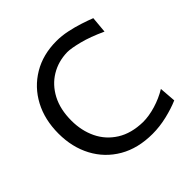

<svg xmlns="http://www.w3.org/2000/svg" viewBox="-198 -941 1123 1123"><g transform="rotate(-45 363.0 -380.0)"><path d="M440.9 11.7Q320.8 11.7 233.6 -38.8Q146.5 -89.4 99.4 -177.7Q52.2 -266.1 52.2 -378.9Q52.2 -493.7 99.1 -581.8Q146 -669.9 230.5 -720.2Q314.9 -770.5 426.8 -770.5Q469.7 -770.5 515.1 -761Q560.5 -751.5 601.8 -738Q643.1 -724.6 673.8 -712.4L664.6 -610.4Q583 -647.9 520 -663.8Q457 -679.7 425.3 -679.7Q350.1 -678.2 289.8 -641.8Q229.5 -605.5 194.3 -538.8Q159.2 -472.2 159.2 -378.9Q159.2 -295.9 191.9 -228Q224.6 -160.2 289.6 -119.4Q354.5 -78.6 450.2 -76.7Q499 -76.7 555.4 -93.5Q611.8 -110.4 660.6 -140.1L668.5 -37.6Q621.1 -17.1 560.3 -2.7Q499.5 11.7 440.9 11.7Z"/></g></svg>

Font: Pinar-DS2-FD Medium
Style: Regular
Weight: 500
Designer: Amin Abedi
Version: Version 3.000